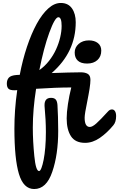

<svg xmlns="http://www.w3.org/2000/svg" viewBox="-20 -960 802 1293"><path d="M734 -223Q747 -223 754.5 -211Q762 -199 762 -178Q762 -138 743 -116Q701 -65 652.5 -31.5Q604 2 553 2Q487 2 458 -42.5Q429 -87 429 -163Q429 -202 437.5 -259Q446 -316 460 -371Q359 -371 223 -362Q212 -292 206.5 -227Q201 -162 201 -101Q201 -54 203.5 -7.5Q206 39 211 90Q221 192 243 192Q251 192 259 171.5Q267 151 274 115.5Q281 80 285 32Q289 -16 289 -71Q289 -151 280 -246V-254Q280 -276 290.5 -288.5Q301 -301 324 -301Q345 -301 355 -290Q365 -279 367 -253Q369 -216 370.5 -173Q372 -130 372 -79Q372 1 362 70Q352 139 332 197Q293 313 210 313Q138 313 107.5 211.5Q77 110 77 -94Q77 -155 81.5 -219.5Q86 -284 96 -353Q91 -352 78 -352Q47 -352 36.5 -363Q26 -374 26 -397Q26 -422 39.5 -437Q53 -452 91 -455Q96 -456 113 -456Q132 -556 161.5 -644.5Q191 -733 227 -799Q263 -865 305 -903Q347 -941 392 -940Q440 -939 465 -903Q490 -867 490 -810Q490 -609 328 -468Q389 -470 438 -471.5Q487 -473 525 -473Q553 -473 571 -462.5Q589 -452 589 -422Q589 -412 587.5 -396Q586 -380 583 -361Q580 -342 576 -321Q572 -300 568 -279Q550 -193 550 -167Q550 -105 585 -105Q602 -105 628.5 -128.5Q655 -152 707 -209Q719 -223 734 -223ZM373 -844Q350 -844 312 -740Q293 -688 276.5 -625.5Q260 -563 245 -488Q282 -514 310.5 -550.5Q339 -587 357.5 -627.5Q376 -668 385.5 -709Q395 -750 395 -785Q395 -844 373 -844ZM567 -532Q525 -532 504 -551.5Q483 -571 483 -606Q483 -641 510 -664.5Q537 -688 579 -688Q616 -688 639 -670Q662 -652 662 -619Q662 -579 636 -555.5Q610 -532 567 -532Z"/></svg>

Font: Lebkuchenwelt
Style: Regular
Weight: 400
Designer: Vernon Adams
Foundry: Gereon Berster
Version: Version 1.000;PS 001.001;hotconv 1.0.56 